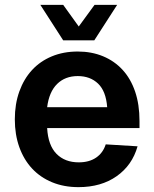

<svg xmlns="http://www.w3.org/2000/svg" viewBox="-20 -758 635 790"><path d="M303 12Q243 12 194.5 -8Q146 -28 112 -64.5Q78 -101 59.5 -152.5Q41 -204 41 -267Q41 -330 59.5 -381.5Q78 -433 111.5 -469.5Q145 -506 193 -526Q241 -546 300 -546Q357 -546 404 -526.5Q451 -507 484.5 -470.5Q518 -434 536 -381Q554 -328 554 -260V-231H174Q178 -160 212.5 -125Q247 -90 304 -90Q347 -90 375.5 -109.5Q404 -129 415 -164L546 -156Q524 -78 460 -33Q396 12 303 12ZM421 -317Q416 -383 383.5 -414Q351 -445 300 -445Q248 -445 215 -412.5Q182 -380 174 -317ZM146 -738H240L304 -649L369 -738H462L368 -592H240Z"/></svg>

Font: Geist SemBd
Style: Regular
Weight: 400
Designer: Basement.studio, Andrés Briganti, Mateo Zaragoza
Foundry: Basement.studio, Vercel, Andrés Briganti, Guido Ferreyra, Mateo Zaragoza
Version: Version 1.401